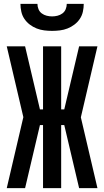

<svg xmlns="http://www.w3.org/2000/svg" viewBox="-20 -975 540 995"><path d="M15 0 101 -368 15 -735H110L187 -408H203V-735H297V-408H313L390 -735H485L399 -367L485 0H390L313 -327H297V0H203V-327H187L110 0ZM250 -815Q230 -815 209.5 -817.5Q189 -820 170 -827.5Q151 -835 134.5 -847.5Q118 -860 106.5 -877Q95 -894 90.5 -914.5Q86 -935 86 -955H174Q174 -941 179.5 -927.5Q185 -914 196.5 -905.5Q208 -897 222 -893.5Q236 -890 250 -890Q264 -890 278 -893.5Q292 -897 303.5 -905.5Q315 -914 320.5 -927.5Q326 -941 326 -955H414Q414 -935 409.5 -914.5Q405 -894 393.5 -877Q382 -860 365.5 -847.5Q349 -835 330 -827.5Q311 -820 290.5 -817.5Q270 -815 250 -815Z"/></svg>

Font: Iosevka Algr
Style: Bold
Weight: 700
Monospace: yes
Designer: Belleve Invis
Foundry: Belleve Invis
Version: Version 26.0.2; ttfautohint (v1.8.3)